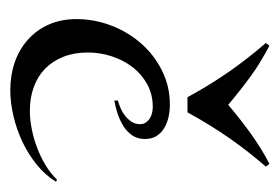

<svg xmlns="http://www.w3.org/2000/svg" viewBox="-105 -419 543 373"><g transform="rotate(90 166.5 -232.5)"><path d="M333 -69.8Q320.3 -48.8 300 -32.5Q279.8 -16.1 255.6 -4.6Q231.4 6.8 205.3 12.9Q179.2 19 155.3 19Q126 19 100.8 10.3Q75.7 1.5 56.9 -15.4Q38.1 -32.2 27.6 -55.9Q17.1 -79.6 17.1 -109.9Q17.1 -144 29.5 -176.8Q42 -209.5 64.2 -234.9Q86.4 -260.3 116.9 -275.6Q147.5 -291 183.1 -291Q194.8 -291 206.5 -288.6Q218.3 -286.1 228 -280.5Q237.8 -274.9 243.9 -265.6Q250 -256.3 250 -242.2Q250 -228 242.7 -217.5Q235.4 -207 224.1 -200.2Q212.9 -193.4 200 -189.2Q187 -185.1 175.3 -183.1V-189.9Q182.1 -191.9 190.2 -195.3Q198.2 -198.7 205.1 -204.1Q211.9 -209.5 216.6 -216.8Q221.2 -224.1 221.2 -232.9Q221.2 -239.7 218 -244.4Q214.8 -249 210.2 -252Q205.6 -254.9 199.7 -256.3Q193.8 -257.8 188 -257.8Q163.1 -257.8 143.3 -246.8Q123.5 -235.8 109.9 -217.8Q96.2 -199.7 89.1 -177.2Q82 -154.8 82 -131.8Q82 -105.5 90.1 -84.7Q98.1 -64 112.8 -49.3Q127.4 -34.7 148.4 -26.9Q169.4 -19 195.3 -19Q211.9 -19 230.7 -22.7Q249.5 -26.4 267.3 -33.2Q285.2 -40 301.3 -49.8Q317.4 -59.6 329.1 -71.8ZM68.8 -484.4Q85.4 -475.6 99.6 -467Q113.8 -458.5 127.2 -448.7Q140.6 -439 154.3 -428.2Q168 -417.5 183.6 -404.3Q199.2 -417.5 212.9 -428.2Q226.6 -439 240 -448.5Q253.4 -458 267.3 -466.8Q281.2 -475.6 298.3 -484.4L303.7 -477.5Q288.6 -460 275.4 -443.1Q262.2 -426.3 249.5 -408.2Q236.8 -390.1 224.4 -370.1Q211.9 -350.1 198.2 -325.2H168.9Q155.3 -350.1 142.8 -370.1Q130.4 -390.1 117.7 -408.2Q105 -426.3 91.8 -443.1Q78.6 -460 63.5 -477.5Z"/></g></svg>

Font: Montez
Style: Regular
Weight: 400
Designer: Astigmatic (AOETI)
Foundry: Astigmatic (AOETI)
Version: Version 1.001